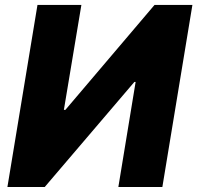

<svg xmlns="http://www.w3.org/2000/svg" viewBox="-20 -747 789 767"><path d="M129.7 -727.3 9.6 0H158.7L516.8 -419.7H521.8L452.8 0H628.6L748.6 -727.3H597.3L241.3 -308.2H235.2L305.1 -727.3Z"/></svg>

Font: Inter UI Extra Bold
Style: Italic
Weight: 800
Italic angle: 9.39999°
Designer: Rasmus Andersson
Foundry: rsms
Version: 3.2;8d6f07862